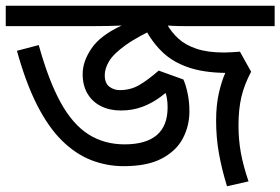

<svg xmlns="http://www.w3.org/2000/svg" viewBox="-30 -642 977 669"><path d="M401 -63Q342 -63 288 -84Q234 -105 186.5 -151.5Q139 -198 99.5 -275.5Q60 -353 29 -465L105 -485Q139 -362 181 -285.5Q223 -209 278 -174Q333 -139 404 -139Q478 -139 516 -171Q554 -203 554 -268Q554 -299 546 -321Q538 -343 530 -358H590Q562 -329 531.5 -306Q501 -283 466.5 -270Q432 -257 391 -257Q352 -257 322 -272Q292 -287 275 -315.5Q258 -344 258 -384Q258 -428 289 -473.5Q320 -519 394 -553Q374 -552 348.5 -551.5Q323 -551 298 -551H-10V-622H927V-551H614Q590 -551 571 -552Q552 -553 535 -554Q451 -516 408 -485Q365 -454 350 -428.5Q335 -403 335 -380Q335 -352 351 -340Q367 -328 387 -328Q425 -328 455 -345.5Q485 -363 523 -396L609 -365Q618 -345 624 -315.5Q630 -286 630 -254Q630 -204 607.5 -160.5Q585 -117 534.5 -90Q484 -63 401 -63ZM801 -205Q801 -156 809 -111Q817 -66 836 -10L761 7Q743 -51 733 -106.5Q723 -162 723 -222Q723 -275 732.5 -317Q742 -359 755 -388Q679 -389 625.5 -407.5Q572 -426 536 -460.5Q500 -495 475 -543L551 -559Q567 -530 591.5 -507.5Q616 -485 655 -472Q694 -459 751 -459Q765 -459 778 -460Q791 -461 806 -462L845 -392Q821 -347 811 -304Q801 -261 801 -205Z"/></svg>

Font: bangla25
Style: Book
Weight: 400
Designer: Jelle Bosma - Monotype Design Team
Foundry: Monotype Imaging Inc.
Version: Version 2.003